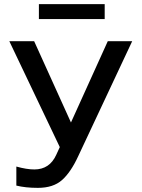

<svg xmlns="http://www.w3.org/2000/svg" viewBox="-20 -899 684 928"><path d="M25 -700H145L323 -307L501 -700H619L358 -144Q322 -66 279.5 -28.5Q237 9 163 9Q103 9 59 -2V-94Q109 -80 146 -80Q220 -80 252 -151L269 -188ZM168 -807V-879H486V-807Z"/></svg>

Font: LT Superior Semi-bold
Style: Regular
Weight: 600
Designer: Daniel Lyons
Foundry: LyonsType
Version: Version 1.0